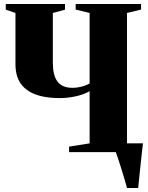

<svg xmlns="http://www.w3.org/2000/svg" viewBox="-20 -763 744 963"><path d="M617 180Q612.5 162.5 605 137.2Q597.5 112 589 84.8Q580.5 57.5 572.8 34Q565 10.5 560 -2.5L541.5 -44H697Q695 -25.5 692.2 -2.2Q689.5 21 686.8 46.8Q684 72.5 681.5 97.2Q679 122 676.8 143.5Q674.5 165 673 180ZM429.5 -305.5Q398.5 -288 358 -279.5Q317.5 -271 281.5 -271Q236.5 -271 200.5 -277.8Q164.5 -284.5 137.8 -298.2Q111 -312 93 -332.2Q75 -352.5 66.2 -379.8Q57.5 -407 57.5 -441.5V-698L9 -714.5V-743H306V-714.5L245 -698V-449Q245 -419.5 250.2 -395.8Q255.5 -372 267 -355.8Q278.5 -339.5 297.5 -331Q316.5 -322.5 343.5 -322.5Q359.5 -322.5 375.5 -325.5Q391.5 -328.5 405.8 -333.5Q420 -338.5 429.5 -344.5V-698L359.5 -715V-743H687.5V-715L617 -698V-44L687.5 -27.5V0H326.5V-27.5L429.5 -44Z"/></svg>

Font: Merriweather 120pt Black
Style: Regular
Weight: 900
Designer: Eben Sorkin
Foundry: Eben Sorkin
Version: Version 2.100